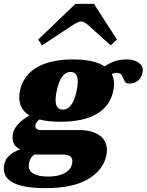

<svg xmlns="http://www.w3.org/2000/svg" viewBox="-58 -788 760 995"><path d="M160 -553 140 -583 333 -768H429L548 -583L516 -553L401 -656Q377 -677 363 -677Q349 -677 316 -656ZM682 -425Q682 -418 681 -414Q676 -386 658 -370.5Q640 -355 614 -355Q598 -355 592 -361.5Q586 -368 581 -382Q576 -396 569.5 -403Q563 -410 546 -410Q539 -410 521 -405Q533 -383 533 -352Q533 -333 529 -317Q513 -238 443 -197.5Q373 -157 255 -157Q191 -157 146 -169Q125 -153 125 -134Q125 -125 132.5 -119.5Q140 -114 153 -114H352Q418 -114 457 -87Q496 -60 496 -10Q496 3 493 18Q477 94 398 140.5Q319 187 178 187Q-38 187 -38 86Q-38 47 -14 22.5Q10 -2 47 -14Q7 -32 7 -75Q7 -89 9 -96Q19 -145 94 -190Q42 -222 42 -283Q42 -299 45 -317Q62 -397 132.5 -438.5Q203 -480 321 -480Q430 -480 484 -444Q515 -465 542.5 -472.5Q570 -480 600 -480Q635 -480 658.5 -464.5Q682 -449 682 -425ZM345 -364Q345 -415 308 -415Q256 -415 236 -317Q230 -292 230 -271Q230 -220 267 -220Q319 -220 339 -317Q345 -343 345 -364ZM120 13Q98 27 92 59L91 72Q91 99 117.5 113Q144 127 192 127Q244 127 277 109Q310 91 316 58Q317 54 317 48Q317 13 271 13Z"/></svg>

Font: Taviraj Black
Style: Italic
Weight: 900
Italic angle: -12°
Designer: Katatrad Team
Foundry: CadsonDemak
Version: Version 1.001